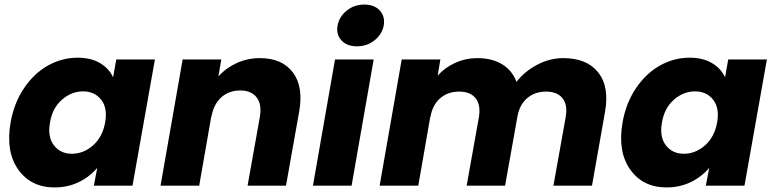

<svg xmlns="http://www.w3.org/2000/svg" viewBox="-20 -821 3425 849"><path d="M26.9 -279.8Q42 -365.7 86.4 -431.4Q130.9 -497.1 192.6 -531.5Q254.4 -565.9 323.2 -565.9Q382.3 -565.9 422.4 -542Q462.4 -518.1 480 -479L494.1 -558.1H665L565.9 0H395L410.2 -79.1Q377.9 -40 329.1 -16.1Q280.3 7.8 221.2 7.8Q116.7 7.8 60.5 -71.5Q4.4 -150.9 26.9 -279.8ZM347.2 -417Q296.4 -417 254.2 -380.4Q211.9 -343.8 201.2 -279.8Q189.5 -215.8 218.3 -178.5Q247.1 -141.1 297.9 -141.1Q349.1 -141.1 391.1 -178Q433.1 -214.8 444.8 -278.8Q456.5 -342.8 427.5 -379.9Q398.4 -417 347.2 -417Z M1074.7 0 1128.9 -303.2Q1138.7 -359.4 1115 -390.1Q1091.3 -420.9 1042.5 -420.9Q992.2 -420.9 958.3 -390.4Q924.3 -359.9 914.6 -303.2V-308.1L860.8 0H689.9L787.6 -558.1H958.5L945.8 -482.9Q978.5 -520 1026.4 -542Q1074.2 -564 1128.9 -564Q1227.5 -564 1275.1 -500.7Q1322.8 -437.5 1302.7 -326.2L1244.6 0Z M1363.8 0 1461.4 -558.1H1632.3L1534.7 0ZM1558.6 -616.2Q1513.7 -616.2 1489.7 -642.6Q1465.8 -668.9 1472.7 -708Q1480 -747.6 1513.2 -774.2Q1546.4 -800.8 1591.3 -800.8Q1635.7 -800.8 1659.7 -774.2Q1683.6 -747.6 1676.8 -708Q1669.4 -669.4 1636.2 -642.8Q1603 -616.2 1558.6 -616.2Z M2427.2 0 2481.4 -303.2Q2490.7 -357.4 2467.3 -386.7Q2443.8 -416 2394.5 -416Q2344.7 -416 2310.5 -386.5Q2276.4 -356.9 2267.6 -303.2L2213.4 0H2043.5L2097.7 -303.2Q2106.4 -357.4 2083 -386.7Q2059.6 -416 2010.3 -416Q1960.4 -416 1926.3 -386.5Q1892.1 -356.9 1883.3 -303.2V-308.1L1829.6 0H1658.7L1756.3 -558.1H1927.2L1915.5 -486.8Q1947.3 -522.5 1993.2 -543.2Q2039.1 -564 2091.3 -564Q2155.3 -564 2200.2 -536.9Q2245.1 -509.8 2263.7 -459Q2300.3 -505.9 2355.7 -534.9Q2411.1 -564 2470.7 -564Q2575.2 -564 2625.2 -500.7Q2675.3 -437.5 2655.3 -326.2L2597.7 0Z M2732.9 -279.8Q2748 -365.7 2792.5 -431.4Q2836.9 -497.1 2898.7 -531.5Q2960.4 -565.9 3029.3 -565.9Q3088.4 -565.9 3128.4 -542Q3168.5 -518.1 3186 -479L3200.2 -558.1H3371.1L3272 0H3101.1L3116.2 -79.1Q3084 -40 3035.2 -16.1Q2986.3 7.8 2927.2 7.8Q2822.8 7.8 2766.6 -71.5Q2710.4 -150.9 2732.9 -279.8ZM3053.2 -417Q3002.4 -417 2960.2 -380.4Q2918 -343.8 2907.2 -279.8Q2895.5 -215.8 2924.3 -178.5Q2953.1 -141.1 3003.9 -141.1Q3055.2 -141.1 3097.2 -178Q3139.2 -214.8 3150.9 -278.8Q3162.6 -342.8 3133.5 -379.9Q3104.5 -417 3053.2 -417Z"/></svg>

Font: Poppins
Style: Bold Italic
Weight: 700
Italic angle: -10°
Designer: Ninad Kale (Devanagari), Jonny Pinhorn (Latin)
Foundry: Indian Type Foundry
Version: Version 3.200;PS 1.000;hotconv 16.6.54;makeotf.lib2.5.65590